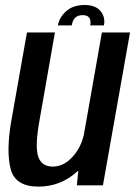

<svg xmlns="http://www.w3.org/2000/svg" viewBox="-20 -722 526 748"><path d="M279.5 0 285 -57.5Q283 -56 281 -54Q216.5 5 129.5 5Q38.5 5 21.2 -64.8Q4 -134.5 23.5 -248L85 -595.5H194L133.5 -251Q115.5 -150 129 -111.5Q142.5 -73 185.5 -73Q228.5 -73 263.5 -112Q294.5 -146 306.5 -196L377 -595.5H486.5L381 0ZM309.5 -702.5Q352 -702.5 371.5 -679Q391 -655.5 385 -623H331.5Q338.5 -663 302.5 -663Q282.5 -663 272.5 -652.5Q262.5 -642 259.5 -623H205.5Q211.5 -655.5 238.5 -679Q265.5 -702.5 309.5 -702.5Z"/></svg>

Font: Anybody Medium
Style: Italic
Weight: 500
Italic angle: -10°
Designer: Tyler Finck
Foundry: Etcetera Type Company
Version: Version 1.010; ttfautohint (v1.8.3) -l 8 -r 50 -G 200 -x 14 